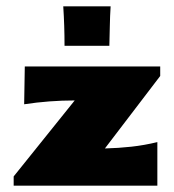

<svg xmlns="http://www.w3.org/2000/svg" viewBox="-20 -584 548 604"><path d="M58 -375H484V-345L310 -117Q352 -118 393 -122.5Q434 -127 475 -137V0H23V-29L215 -268Q135 -268 56 -256ZM328 -564Q326 -533 325.5 -502.5Q325 -472 324 -440H183Q183 -472 182 -502.5Q181 -533 179 -564Z"/></svg>

Font: CAT Rhythmus
Style: Regular
Weight: 400
Designer: Peter Wiegel nach alter Vorlage
Foundry: Peter Wiegel
Version: 1.000